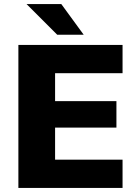

<svg xmlns="http://www.w3.org/2000/svg" viewBox="-20 -920 665 940"><path d="M70 0V-700H580V-561.7H249.7V-424.8H550V-295.2H249.7V-138.3H580V0ZM260 -750 110 -900H280.2L389.7 -750Z"/></svg>

Font: Golos Text
Style: Regular
Weight: 400
Designer: A.Korolkova, Vitaly Kuzmin
Foundry: ParaType Ltd
Version: Version 2.004